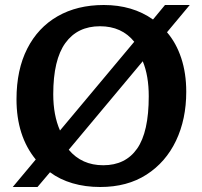

<svg xmlns="http://www.w3.org/2000/svg" viewBox="-20 -734 810 768"><path d="M31 14 123 -96Q46 -190 46 -337Q46 -455 89 -539.5Q132 -624 210.5 -669Q289 -714 395 -714Q510 -714 592 -656L640 -714H739L648 -605Q685 -562 705 -501.5Q725 -441 725 -367Q725 -257 684 -171Q643 -85 566 -35.5Q489 14 381 14Q321 14 270 -1Q219 -16 180 -45L130 14ZM220 -212 517 -567Q467 -629 380 -629Q290 -629 241.5 -562Q193 -495 193 -357Q193 -273 220 -212ZM393 -73Q482 -73 528.5 -139.5Q575 -206 575 -349Q575 -431 551 -489L255 -135Q307 -73 393 -73Z"/></svg>

Font: Literata SemiBold
Style: Regular
Weight: 600
Designer: Latin by Veronika Burian and Jose Scaglione. Greek by Irene Vlachou. Cyrillic by Vera Evstafieva.
Foundry: TypeTogether
Version: Version 3.103; ttfautohint (v1.8.4.7-5d5b);gftools[0.9.29]